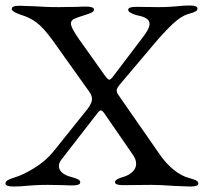

<svg xmlns="http://www.w3.org/2000/svg" viewBox="-25 -676 752 701"><path d="M-5 -6Q-5 -13 3 -18Q11 -23 28 -28Q59 -37 101 -63Q143 -89 171 -124L296 -280Q311 -301 311 -314Q311 -327 301 -341L167 -529Q133 -576 107.5 -594.5Q82 -613 51 -622Q34 -628 26 -633Q18 -638 18 -644Q18 -655 47 -655Q60 -655 104 -653Q118 -652 139.5 -651Q161 -650 190 -650L258 -651Q271 -652 289 -652Q318 -652 318 -641Q318 -635 311 -631Q304 -627 285 -621Q255 -612 244.5 -606.5Q234 -601 234 -590Q234 -574 267 -528L358 -400Q369 -385 374 -385Q379 -385 388 -397L495 -538Q521 -571 521 -589Q521 -612 476 -620Q464 -623 453.5 -628.5Q443 -634 443 -640Q443 -651 472 -651L553 -650Q575 -650 592 -651Q609 -652 620 -653Q647 -656 667 -656Q696 -656 696 -645Q696 -638 688.5 -634Q681 -630 663 -625Q637 -618 605.5 -588.5Q574 -559 533 -510L418 -374Q410 -365 405.5 -358Q401 -351 401 -346Q401 -342 404 -334L559 -111Q582 -78 610 -55.5Q638 -33 666 -26Q684 -21 691.5 -17Q699 -13 699 -6Q699 5 670 5L616 3Q558 -1 527 -1L424 0Q395 0 395 -11Q395 -22 428 -31Q445 -36 458.5 -48.5Q472 -61 472 -78Q472 -95 460 -111L356 -262Q348 -273 343 -273Q339 -273 334 -267L199 -93Q190 -81 190 -70Q190 -56 202 -45.5Q214 -35 235 -30Q253 -25 260.5 -21Q268 -17 268 -10Q268 1 239 1Q221 1 209 0L150 -1Q125 -1 107 0Q89 1 77 2Q49 5 24 5Q-5 5 -5 -6Z"/></svg>

Font: EB Garamond
Style: Regular
Weight: 400
Designer: Georg Duffner and Octavio Pardo
Foundry: Georg Duffner
Version: Version 1.000; ttfautohint (v1.6)